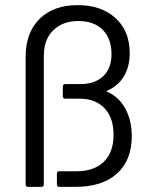

<svg xmlns="http://www.w3.org/2000/svg" viewBox="-20 -729 597 749"><path d="M80 -10V-510Q81 -603 135 -656Q189 -709 283 -709Q375 -709 430.5 -658.5Q486 -608 486 -522Q486 -469 463.5 -431.5Q441 -394 398 -375Q396 -374 396 -373Q396 -372 398 -371Q443 -352 468.5 -306Q494 -260 494 -197Q494 -104 436.5 -52Q379 0 274 0H212Q202 0 202 -10V-51Q202 -61 212 -61H280Q347 -61 385 -98Q423 -135 423 -203Q423 -269 388.5 -306Q354 -343 294 -344H235Q225 -344 225 -354V-391Q225 -401 235 -401H293Q351 -401 383 -432Q415 -463 415 -518Q415 -578 381 -612.5Q347 -647 285 -647Q226 -647 189 -612Q152 -577 151 -515V-10Q151 0 141 0H90Q80 0 80 -10Z"/></svg>

Font: Barlow
Style: Regular
Weight: 400
Designer: Jeremy Tribby
Foundry: Tribby Type
Version: Version 1.408;December 10, 2018;FontCreator 11.5.0.2430 64-b